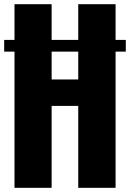

<svg xmlns="http://www.w3.org/2000/svg" viewBox="-22 -899 622 919"><path d="M47.4 0V-651.9H-2V-708H47.4V-878.9H225.1V-708H352.5V-878.9H531.2V-708H580.1V-651.9H531.2V0H352.5V-392.1H225.1V0ZM225.1 -518.6H352.5V-651.9H225.1Z"/></svg>

Font: Oswald-Bold
Style: Bold
Weight: 700
Designer: vernon adams
Foundry: vernon adams
Version: Version 2.002; ttfautohint (v0.92.18-e454-dirty) -l 8 -r 50 